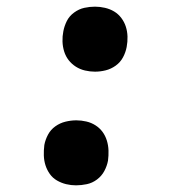

<svg xmlns="http://www.w3.org/2000/svg" viewBox="-20 -548 540 576"><path d="M208 8Q193 8 178.5 4.5Q164 1 151 -6.5Q138 -14 129.5 -26Q121 -38 116.5 -52Q112 -66 111.5 -81.5Q111 -97 113 -113Q116 -129 124 -144Q132 -159 146 -169Q160 -179 176.5 -183Q193 -187 209 -187Q224 -187 239 -183.5Q254 -180 266.5 -172Q279 -164 287.5 -152.5Q296 -141 300.5 -126.5Q305 -112 305.5 -96.5Q306 -81 304 -66Q301 -50 293 -35Q285 -20 271 -9.5Q257 1 240.5 4.5Q224 8 208 8ZM265 -333Q250 -333 235 -336.5Q220 -340 207.5 -348Q195 -356 186 -367.5Q177 -379 172.5 -393.5Q168 -408 167.5 -423.5Q167 -439 170 -454Q173 -470 180.5 -485Q188 -500 202.5 -510.5Q217 -521 233 -524.5Q249 -528 265 -528Q280 -528 295 -524.5Q310 -521 322.5 -513.5Q335 -506 344 -494Q353 -482 357.5 -468Q362 -454 362.5 -438.5Q363 -423 360 -407Q357 -391 349 -376Q341 -361 327 -351Q313 -341 297 -337Q281 -333 265 -333Z"/></svg>

Font: Iosevka
Style: Bold Italic
Weight: 700
Italic angle: -9°
Monospace: yes
Designer: Belleve Invis
Foundry: Belleve Invis
Version: Version 32.5.0; ttfautohint (v1.8.4)